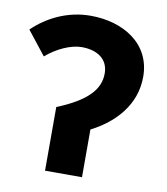

<svg xmlns="http://www.w3.org/2000/svg" viewBox="-77 -728 690 793"><g transform="rotate(10 268.5 -331.5)"><path d="M165 0H320V-200C418 -250 497 -334 497 -452C497 -592 376 -663 240 -663C144 -663 60 -621 0 -563L78 -464C122 -502 180 -529 226 -529C292 -529 338 -498 338 -438C338 -372 291 -318 165 -267Z"/></g></svg>

Font: DAIFUKU Sans
Style: Bold
Weight: 700
Designer: Original font ‘Source Han Sans JP’ : Paul D. Hunt
Foundry: Daifuku
Version: Version 1.000